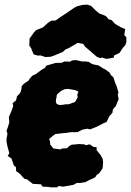

<svg xmlns="http://www.w3.org/2000/svg" viewBox="-20 -780 563 825"><path d="M199 25 186 23 163 22 156 12 139 11 121 10 107 -1 95 -10 86 -11 77 -20 66 -33 49 -45V-61L39 -70L35 -83L29 -99L13 -110L20 -121L17 -133L12 -151L8 -171V-183L12 -205L8 -219L13 -231L20 -254L18 -277L25 -293L30 -305L37 -325L34 -336L49 -349L53 -366L67 -381L72 -396L73 -409L82 -420L102 -433L107 -441L118 -454L136 -463L157 -479L173 -488L179 -498L196 -503L221 -510H244L258 -516L281 -515L289 -520L306 -522L332 -516H347L362 -514L370 -508L382 -503L403 -499L422 -487L435 -480L452 -467L456 -458L467 -448L472 -433L477 -419L481 -410L489 -383L486 -372L490 -354L485 -343L478 -325L465 -310L463 -295L450 -281L438 -256L424 -250L395 -235L367 -224L355 -227L335 -223L312 -212H296H283L265 -209L252 -208L218 -204L207 -196L191 -183L195 -171L196 -158L201 -153L208 -143L217 -141L240 -138L247 -142L268 -143L277 -152L287 -158L319 -161L341 -160L350 -156L365 -160L383 -148H395V-135L412 -114L421 -98L423 -83L421 -57L406 -35L396 -29L389 -18L363 -6L346 3L326 6H310L296 14L269 19L250 22L232 19L226 25ZM234 -329H243L251 -330L257 -331L263 -332H275L284 -335L291 -338L299 -340L305 -345L309 -353L314 -362L312 -372L314 -379L317 -385L312 -389L305 -392L297 -394L289 -395L280 -397L272 -398L259 -397L252 -394L242 -389L236 -384L230 -379L224 -372L223 -363L221 -354L220 -345L221 -337L227 -332ZM125 -546 116 -566 115 -571 106 -584 107 -614 126 -641 136 -651 164 -662 185 -681 200 -691 219 -692 237 -705 263 -722 298 -746 311 -753 335 -759 355 -760 371 -755 390 -736 407 -722 435 -711 447 -697 459 -694 475 -677 499 -663 518 -655 514 -629 523 -620V-599L518 -585L508 -575L494 -553L471 -542L468 -532L437 -527L417 -533L411 -530L396 -536L366 -562L345 -580L338 -591L314 -596L275 -573L262 -568L250 -557L212 -541L197 -536L175 -535L153 -542L143 -541Z"/></svg>

Font: Winky Rough ExtraBold
Style: Italic
Weight: 800
Italic angle: -8.97852°
Designer: Simon Atzbach
Foundry: typofactur
Version: Version 1.206; ttfautohint (v1.8.4.7-5d5b)